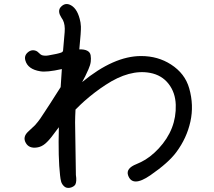

<svg xmlns="http://www.w3.org/2000/svg" viewBox="-20 -850 1040 935"><path d="M901.4 -419.9Q924.8 -337.9 907.2 -257.8Q889.6 -177.7 838.9 -109.4Q800.8 -57.6 712.4 3.4Q624 64.5 603.5 2.9Q592.8 -30.3 644.5 -50.8Q662.1 -58.6 666 -60.5Q710.9 -82 752.9 -127Q839.8 -220.7 835.9 -339.8Q834 -399.4 800.8 -441.9Q767.6 -484.4 710.9 -495.1Q611.3 -513.7 494.1 -436.5Q441.4 -402.3 390.6 -357.4Q376 -344.7 347.7 -316.4Q345.7 -277.3 345.7 -253.9L349.6 2Q354.5 34.2 346.7 48.8Q343.8 53.7 336.9 58.1Q330.1 62.5 320.3 64.5Q302.7 67.4 292 57.1Q281.2 46.9 277.8 34.7Q274.4 22.5 272.5 3.9Q262.7 -81.1 266.6 -230.5Q261.7 -224.6 239.7 -194.8Q217.8 -165 199.7 -149.9Q181.6 -134.8 160.2 -131.8Q121.1 -126 105.5 -154.3Q88.9 -183.6 118.2 -210Q145.5 -235.4 150.4 -240.2Q166 -257.8 175.8 -272Q185.5 -286.1 201.2 -310.5Q216.8 -335 223.6 -344.7Q230.5 -356.4 248.5 -383.8Q266.6 -411.1 275.4 -425.8L281.2 -513.7Q207 -497.1 175.8 -502.9Q115.2 -512.7 103.5 -555.7Q96.7 -579.1 115.7 -595.2Q134.8 -611.3 157.2 -601.6Q162.1 -599.6 170.4 -591.3Q178.7 -583 184.6 -581.1Q199.2 -577.1 215.8 -580.1Q261.7 -587.9 277.3 -593.8Q286.1 -596.7 287.1 -603.5L294.9 -693.4Q297.9 -729.5 286.1 -752.9Q284.2 -756.8 279.3 -763.7Q260.7 -792 272.5 -811.5Q292 -836.9 317.4 -828.1Q353.5 -814.5 368.2 -757.8Q373 -741.2 374 -720.7Q375 -698.2 366.2 -609.4Q390.6 -610.4 404.8 -603Q418.9 -595.7 421.4 -580.6Q423.8 -565.4 421.9 -549.3Q419.9 -533.2 410.6 -512.2Q401.4 -491.2 395 -478.5Q388.7 -465.8 379.9 -450.2Q534.2 -577.1 667 -577.1Q749 -577.1 812.5 -536.1Q880.9 -492.2 901.4 -419.9Z"/></svg>

Font: irohamaru Regular
Style: Regular
Weight: 400
Designer: [Source Han Sans]
Ryoko NISHIZUKA  (kana & ideographs); Paul D. Hunt (Latin, Greek & Cyrillic); Wenlong ZHANG  (bopomofo
Version: Version 1.00